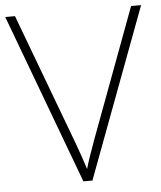

<svg xmlns="http://www.w3.org/2000/svg" viewBox="-52 -759 674 804"><g transform="rotate(-5 285.5 -357.0)"><path d="M571 -714 304 0H266L0 -714H41L246 -166Q258 -134 268 -104.5Q278 -75 286 -50Q293 -75 302.5 -102.5Q312 -130 325 -166L529 -714Z"/></g></svg>

Font: Noto Sans Lao Looped ExtraLight
Style: Regular
Weight: 200
Designer: Mark Frömberg, Ben Mitchell
Foundry: The Fontpad Ltd
Version: Version 1.002; ttfautohint (v1.8.4.7-5d5b)